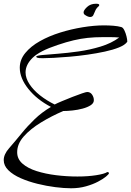

<svg xmlns="http://www.w3.org/2000/svg" viewBox="-30 -901 702 1029"><path d="M351 108Q314 108 266.5 102Q219 96 170.5 84Q122 72 81 54Q40 36 15 11.5Q-10 -13 -10 -43Q-10 -74 19 -107Q53 -146 85.5 -186Q118 -226 156 -262.5Q194 -299 243 -328Q168 -367 122 -424.5Q76 -482 76 -538Q76 -581 105.5 -617Q135 -653 184 -680.5Q233 -708 292.5 -726.5Q352 -745 413.5 -755Q475 -765 527 -765Q554 -765 578 -763Q602 -761 620 -756Q629 -754 636.5 -738.5Q644 -723 648 -706Q652 -689 652 -681V-677Q640 -660 608 -647Q576 -634 532 -624.5Q488 -615 439 -608Q390 -601 343 -597Q296 -593 258 -591Q220 -589 199 -589Q177 -589 170.5 -591.5Q164 -594 164 -597Q164 -603 196 -606Q228 -609 280 -613Q332 -617 392 -625.5Q452 -634 509.5 -651.5Q567 -669 609 -700Q584 -702 562.5 -702Q541 -702 521 -702Q477 -702 440 -698Q403 -694 364.5 -685Q326 -676 279 -660Q182 -628 144.5 -591Q107 -554 107 -513Q107 -482 128 -450Q149 -418 184.5 -390Q220 -362 263 -341Q276 -348 302.5 -359Q329 -370 358 -381.5Q387 -393 409.5 -400.5Q432 -408 437 -408Q454 -408 463.5 -394Q473 -380 473 -364Q473 -348 456 -337Q439 -326 413 -319Q387 -312 359 -309Q331 -306 309 -306Q246 -279 189.5 -244.5Q133 -210 97.5 -170Q62 -130 62 -85Q62 -49 90.5 -24Q119 1 166.5 16Q214 31 271 38Q328 45 385 45Q441 45 485.5 38Q530 31 545 21Q554 22 554 27Q554 32 538.5 45Q523 58 495.5 72.5Q468 87 431 97.5Q394 108 351 108ZM453 -810Q442 -810 427 -820Q418 -825 418 -835Q418 -846 436.5 -863.5Q455 -881 485 -881Q502 -881 502 -874Q502 -869 496 -865Q485 -855 480 -842Q475 -829 470 -819.5Q465 -810 453 -810Z"/></svg>

Font: Comforter
Style: Regular
Weight: 400
Designer: Robert E. Leuschke
Foundry: Robert E. Leuschke
Version: Version 1.013; ttfautohint (v1.8.3)